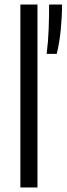

<svg xmlns="http://www.w3.org/2000/svg" viewBox="-20 -828 294 848"><path d="M70 0V-808H145.5V0ZM186 -590Q193 -644 195 -701Q197 -758 197 -808H254Q254 -755.5 248.5 -698Q243 -640.5 230.5 -590Z"/></svg>

Font: Encode Sans Semi Condensed
Style: Regular
Weight: 400
Width: 4
Designer: Multiple Designers
Foundry: Impallari Type
Version: Version 3.000; ttfautohint (v1.8.3) -l 8 -r 50 -G 200 -x 14 